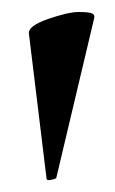

<svg xmlns="http://www.w3.org/2000/svg" viewBox="-20 -661 190 318"><path d="M136.2 -631.8 73.2 -366.2Q71.3 -364.3 64.2 -363Q57.1 -361.8 57.1 -365.2L27.8 -606Q26.9 -618.2 59.8 -629.6Q92.8 -641.1 110.4 -641.1Q127.9 -641.1 132.6 -638.7Q137.2 -636.2 136.2 -631.8Z"/></svg>

Font: Cormorant-Bold
Style: Bold
Weight: 700
Designer: Christian Thalmann (Catharsis Fonts)
Version: Version 3.000